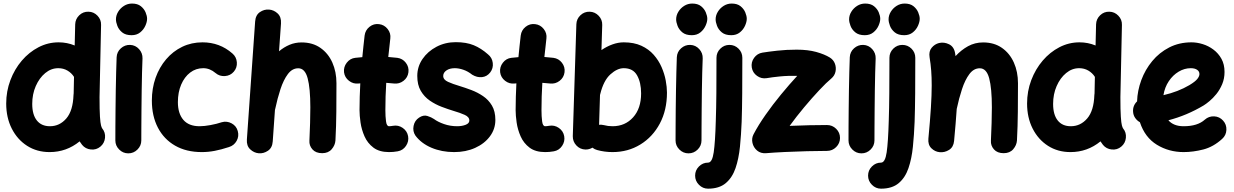

<svg xmlns="http://www.w3.org/2000/svg" viewBox="-20 -806 7085 1102"><path d="M316.4 -563Q365.2 -563 408.7 -544.9L411.6 -666.5Q412.6 -696.8 434.8 -718.3Q457 -739.7 487.8 -738.8Q518.1 -738.3 539.6 -715.8Q561 -693.4 560.1 -663.1L551.3 -248.5Q551.3 -173.3 553.7 -136.5Q556.2 -99.6 559.8 -86.4Q563.5 -73.2 566.4 -69.3Q585.9 -45.9 582.8 -14.9Q579.6 16.1 556.2 35.6Q532.7 55.2 501.5 52Q470.2 48.8 451.2 25.4Q443.4 15.6 437 5.4Q361.8 66.9 264.6 66.9Q191.9 66.9 135.7 31Q79.6 -4.9 47.6 -67.9Q15.6 -130.9 15.6 -211.9Q15.6 -282.2 39.6 -345.7Q63.5 -409.2 105.2 -458Q147 -506.8 201.2 -534.9Q255.4 -563 316.4 -563ZM165 -209.5Q165 -147.9 191.4 -114.7Q217.8 -81.5 266.6 -81.5Q322.3 -81.5 360.6 -126Q398.9 -170.4 401.9 -261.2Q401.9 -265.6 402.8 -269.5L404.8 -364.7Q390.6 -387.2 367.2 -400.9Q343.8 -414.6 314.5 -414.6Q273.4 -414.6 239.5 -386.5Q205.6 -358.4 185.3 -312Q165 -265.6 165 -209.5Z M645.5 -694.8Q645.5 -717.8 658.2 -738.5Q670.9 -759.3 691.9 -772.5Q712.9 -785.6 737.8 -785.6Q769.5 -785.6 788.3 -770.5Q807.1 -755.4 815.7 -734.9Q824.2 -714.4 824.2 -698.2Q824.2 -680.2 814.2 -658Q804.2 -635.7 784.4 -619.9Q764.6 -604 735.4 -604Q700.7 -604 681.2 -620.1Q661.6 -636.2 653.6 -657.5Q645.5 -678.7 645.5 -694.8ZM727.1 -548.3Q757.8 -546.9 778.3 -523.9Q798.8 -501 797.9 -470.7Q796.4 -437.5 795.2 -389.4Q793.9 -341.3 793.2 -286.4Q792.5 -231.4 792 -177.2Q791.5 -123 791.3 -76.7Q791 -30.3 791 0Q791 30.3 769 52.2Q747.1 74.2 716.3 74.2Q686 74.2 664.1 52.2Q642.1 30.3 642.1 0Q642.1 -31.2 642.3 -77.6Q642.6 -124 643.1 -178.5Q643.6 -232.9 644.5 -288.3Q645.5 -343.8 646.7 -392.8Q647.9 -441.9 649.4 -477.5Q650.9 -508.3 673.8 -528.8Q696.8 -549.3 727.1 -548.3Z M1321.8 -394.5Q1302.2 -371.6 1271.2 -369.4Q1240.2 -367.2 1217.3 -386.7Q1184.6 -414.6 1146.5 -414.6Q1104 -414.6 1071.3 -389.4Q1038.6 -364.3 1019.8 -320.3Q1001 -276.4 1001 -219.7Q1001 -154.8 1032.2 -118.2Q1063.5 -81.5 1125.5 -81.5Q1152.8 -81.5 1188.2 -88.1Q1223.6 -94.7 1252.9 -104.5Q1282.2 -112.8 1309.6 -97.9Q1336.9 -83 1344.7 -53.7Q1353 -23.9 1338.1 2.7Q1323.2 29.3 1293.9 38.1Q1249.5 52.7 1212.4 59.8Q1175.3 66.9 1138.2 66.9Q1049.3 66.9 985.1 30Q920.9 -6.8 886.2 -73.5Q851.6 -140.1 851.6 -228.5Q851.6 -298.8 873 -359.4Q894.5 -419.9 933.6 -465.8Q972.7 -511.7 1025.9 -537.4Q1079.1 -563 1142.1 -563Q1241.2 -563 1314 -499Q1336.9 -479.5 1339.4 -448.5Q1341.8 -417.5 1321.8 -394.5Z M1464.8 73.7Q1437.5 71.3 1416 51Q1394.5 30.8 1397 -5.4L1444.3 -682.1Q1446.8 -719.2 1471.4 -736.3Q1496.1 -753.4 1524.4 -751Q1551.8 -749 1573.5 -728.8Q1595.2 -708.5 1592.8 -671.4L1581.5 -511.7Q1609.4 -535.2 1641.6 -548.8Q1673.8 -562.5 1710.9 -562.5Q1774.4 -562.5 1819.1 -531.2Q1863.8 -500 1887.5 -447Q1911.1 -394 1911.1 -328.1Q1911.1 -249.5 1910.4 -165.8Q1909.7 -82 1905.3 0.5Q1903.3 27.8 1883.8 50.5Q1864.3 73.2 1829.1 73.2Q1792.5 73.2 1773.2 51.3Q1753.9 29.3 1755.9 1Q1758.3 -53.2 1759.8 -100.6Q1761.2 -147.9 1761.2 -189.9Q1761.2 -299.3 1745.8 -356.7Q1730.5 -414.1 1691.9 -414.1Q1657.2 -414.1 1632.3 -380.9Q1607.4 -347.7 1589.8 -294.4Q1572.3 -241.2 1559.6 -180.7Q1559.1 -177.7 1558.1 -174.8L1545.4 5.4Q1543 42.5 1517.8 59.3Q1492.7 76.2 1464.8 73.7Z M2324.2 -391.1Q2320.3 -360.8 2295.9 -342Q2271.5 -323.2 2241.2 -326.7Q2219.7 -329.1 2196.8 -330.6Q2194.3 -291.5 2193.1 -252.2Q2191.9 -212.9 2191.9 -173.3Q2191.9 -137.7 2195.6 -109.6Q2199.2 -81.5 2212.9 -81.5Q2222.2 -81.5 2235.8 -84Q2266.1 -89.4 2291.5 -71.8Q2316.9 -54.2 2322.3 -24.4Q2327.6 5.4 2310.3 31.2Q2293 57.1 2262.7 62.5Q2249.5 64.9 2237.1 65.9Q2224.6 66.9 2212.9 66.9Q2157.2 66.9 2123.3 41.3Q2089.4 15.6 2072.3 -23.2Q2055.2 -62 2049.3 -102.8Q2043.5 -143.6 2043.5 -173.3Q2043.5 -212.4 2044.7 -251Q2045.9 -289.6 2047.9 -327.6Q2043 -327.1 2037.6 -326.7Q2007.3 -323.2 1982.9 -342.3Q1958.5 -361.3 1954.6 -391.1Q1951.2 -421.4 1970.2 -446Q1989.3 -470.7 2019 -474.1Q2039.1 -476.6 2059.6 -478Q2062.5 -509.3 2065.9 -540.5Q2069.3 -571.8 2072.8 -602.5Q2076.7 -632.8 2100.8 -652.1Q2125 -671.4 2155.3 -667.5Q2185.5 -664.1 2204.8 -639.6Q2224.1 -615.2 2220.2 -585Q2217.3 -558.1 2214.4 -531.7Q2211.4 -505.4 2208.5 -479Q2235.4 -477.1 2260.3 -474.1Q2290.5 -470.2 2309.3 -445.8Q2328.1 -421.4 2324.2 -391.1Z M2793.5 -390.1Q2774.9 -366.2 2746.3 -363.3Q2717.8 -360.4 2689.9 -377.4Q2666 -396.5 2639.9 -405.5Q2613.8 -414.6 2590.3 -414.6Q2561 -414.6 2542.5 -401.9Q2523.9 -389.2 2523.9 -370.1Q2523.9 -348.6 2551.5 -336.2Q2579.1 -323.7 2617.2 -312.5Q2649.4 -302.7 2685.1 -289.3Q2720.7 -275.9 2752.2 -254.6Q2783.7 -233.4 2803.5 -200.2Q2823.2 -167 2823.2 -117.7Q2823.2 -65.4 2792 -23.4Q2760.7 18.6 2707.3 42.7Q2653.8 66.9 2586.4 66.9Q2515.1 66.9 2456.5 42Q2397.9 17.1 2364.3 -27.8Q2347.7 -52.7 2353.8 -83.5Q2359.9 -114.3 2385.3 -130.9Q2410.2 -147.5 2432.9 -140.4Q2455.6 -133.3 2470.7 -123Q2492.7 -106.4 2528.3 -94Q2564 -81.5 2604 -81.5Q2631.8 -81.5 2652.8 -89.8Q2673.8 -98.1 2673.8 -114.3Q2673.8 -134.8 2647.2 -146.7Q2620.6 -158.7 2583.5 -169.4Q2551.3 -179.2 2515.1 -192.9Q2479 -206.5 2447 -228.5Q2415 -250.5 2395 -284.7Q2375 -318.8 2375 -370.1Q2375 -423.3 2405 -467.3Q2435.1 -511.2 2485.4 -537.6Q2535.6 -564 2595.7 -564Q2656.7 -564 2699.2 -546.4Q2741.7 -528.8 2780.8 -494.1Q2804.7 -475.1 2808.3 -444.6Q2812 -414.1 2793.5 -390.1Z M3220.2 -391.1Q3216.3 -360.8 3191.9 -342Q3167.5 -323.2 3137.2 -326.7Q3115.7 -329.1 3092.8 -330.6Q3090.3 -291.5 3089.1 -252.2Q3087.9 -212.9 3087.9 -173.3Q3087.9 -137.7 3091.6 -109.6Q3095.2 -81.5 3108.9 -81.5Q3118.2 -81.5 3131.8 -84Q3162.1 -89.4 3187.5 -71.8Q3212.9 -54.2 3218.3 -24.4Q3223.6 5.4 3206.3 31.2Q3189 57.1 3158.7 62.5Q3145.5 64.9 3133.1 65.9Q3120.6 66.9 3108.9 66.9Q3053.2 66.9 3019.3 41.3Q2985.4 15.6 2968.3 -23.2Q2951.2 -62 2945.3 -102.8Q2939.5 -143.6 2939.5 -173.3Q2939.5 -212.4 2940.7 -251Q2941.9 -289.6 2943.8 -327.6Q2939 -327.1 2933.6 -326.7Q2903.3 -323.2 2878.9 -342.3Q2854.5 -361.3 2850.6 -391.1Q2847.2 -421.4 2866.2 -446Q2885.3 -470.7 2915 -474.1Q2935.1 -476.6 2955.6 -478Q2958.5 -509.3 2961.9 -540.5Q2965.3 -571.8 2968.8 -602.5Q2972.7 -632.8 2996.8 -652.1Q3021 -671.4 3051.3 -667.5Q3081.5 -664.1 3100.8 -639.6Q3120.1 -615.2 3116.2 -585Q3113.3 -558.1 3110.4 -531.7Q3107.4 -505.4 3104.5 -479Q3131.3 -477.1 3156.2 -474.1Q3186.5 -470.2 3205.3 -445.8Q3224.1 -421.4 3220.2 -391.1Z M3364.7 -738.8Q3395 -737.8 3416.3 -715.3Q3437.5 -692.9 3436.5 -662.6L3432.1 -518.6Q3462.9 -539.6 3495.6 -551.3Q3528.3 -563 3560.1 -563Q3618.7 -563 3661.1 -543.5Q3703.6 -523.9 3731.9 -491.7Q3760.3 -459.5 3777.1 -420.9Q3793.9 -382.3 3801 -344Q3808.1 -305.7 3808.1 -274.4Q3808.1 -173.8 3767.1 -96.9Q3726.1 -20 3655.3 23.4Q3584.5 66.9 3495.6 66.9Q3450.2 66.9 3407.7 55.2Q3392.6 51.3 3380.4 41.5Q3361.8 52.7 3339.8 52.2Q3309.1 51.3 3288.1 28.8Q3267.1 6.3 3267.6 -24.4L3288.1 -667Q3289.1 -697.3 3311.5 -718.5Q3334 -739.7 3364.7 -738.8ZM3445.8 -87.9Q3469.2 -81.5 3495.6 -81.5Q3567.9 -81.5 3613.8 -132.6Q3659.7 -183.6 3659.7 -270Q3659.7 -332.5 3636.5 -373.5Q3613.3 -414.6 3560.1 -414.6Q3522.5 -414.6 3483.4 -379.2Q3444.3 -343.8 3425.3 -266.6Q3424.8 -263.7 3423.8 -260.7L3418.5 -89.8Q3432.1 -91.3 3445.8 -87.9Z M3860.8 -694.8Q3860.8 -717.8 3873.5 -738.5Q3886.2 -759.3 3907.2 -772.5Q3928.2 -785.6 3953.1 -785.6Q3984.9 -785.6 4003.7 -770.5Q4022.5 -755.4 4031 -734.9Q4039.6 -714.4 4039.6 -698.2Q4039.6 -680.2 4029.5 -658Q4019.5 -635.7 3999.8 -619.9Q3980 -604 3950.7 -604Q3916 -604 3896.5 -620.1Q3877 -636.2 3868.9 -657.5Q3860.8 -678.7 3860.8 -694.8ZM3942.4 -548.3Q3973.1 -546.9 3993.7 -523.9Q4014.2 -501 4013.2 -470.7Q4011.7 -437.5 4010.5 -389.4Q4009.3 -341.3 4008.5 -286.4Q4007.8 -231.4 4007.3 -177.2Q4006.8 -123 4006.6 -76.7Q4006.3 -30.3 4006.3 0Q4006.3 30.3 3984.4 52.2Q3962.4 74.2 3931.6 74.2Q3901.4 74.2 3879.4 52.2Q3857.4 30.3 3857.4 0Q3857.4 -31.2 3857.7 -77.6Q3857.9 -124 3858.4 -178.5Q3858.9 -232.9 3859.9 -288.3Q3860.8 -343.8 3862.1 -392.8Q3863.3 -441.9 3864.7 -477.5Q3866.2 -508.3 3889.2 -528.8Q3912.1 -549.3 3942.4 -548.3Z M4166.5 -548.3Q4197.3 -548.3 4219 -526.6Q4240.7 -504.9 4240.7 -474.1Q4240.7 -361.8 4240 -270.5Q4239.3 -179.2 4236.8 -106.9Q4233.9 -33.2 4227.1 35.6Q4220.2 104.5 4201.7 158.9Q4183.1 213.4 4145.5 245.1Q4107.9 276.9 4043.9 276.9Q4013.7 276.9 3991.7 254.6Q3969.7 232.4 3969.7 202.1Q3969.7 171.4 3991.7 149.4Q4013.7 127.4 4043.9 127.4Q4067.9 127.4 4076.4 68.4Q4085 9.3 4088.4 -112.8Q4090.8 -182.6 4091.6 -272.2Q4092.3 -361.8 4092.3 -474.1Q4092.3 -504.9 4114.3 -526.6Q4136.2 -548.3 4166.5 -548.3ZM4087.4 -694.8Q4087.4 -717.8 4100.1 -738.5Q4112.8 -759.3 4133.8 -772.5Q4154.8 -785.6 4179.7 -785.6Q4211.4 -785.6 4230.2 -770.5Q4249 -755.4 4257.6 -734.9Q4266.1 -714.4 4266.1 -698.2Q4266.1 -680.2 4256.1 -658Q4246.1 -635.7 4226.3 -619.9Q4206.5 -604 4177.2 -604Q4142.6 -604 4123 -620.1Q4103.5 -636.2 4095.5 -657.5Q4087.4 -678.7 4087.4 -694.8Z M4294.9 -418.5Q4290 -448.7 4308.1 -473.9Q4326.2 -499 4356 -503.9Q4389.2 -509.3 4440.9 -515.1Q4492.7 -521 4552.7 -521Q4617.2 -521 4664.8 -507.8Q4712.4 -494.6 4743.2 -475.6Q4764.2 -462.4 4772.2 -440.2Q4780.3 -418 4775.4 -394.8Q4770.5 -371.6 4751.5 -355.5Q4723.6 -332.5 4682.1 -288.3Q4640.6 -244.1 4595.5 -190.2Q4550.3 -136.2 4512.2 -83.5Q4567.9 -85.9 4624.5 -87.2Q4681.2 -88.4 4726.6 -88.4Q4757.3 -88.4 4779.3 -66.7Q4801.3 -44.9 4801.3 -14.2Q4801.3 16.1 4779.3 38.1Q4757.3 60.1 4726.6 60.1Q4676.8 60.1 4612.3 61.8Q4547.9 63.5 4485.4 66.4Q4422.9 69.3 4377.4 73.2Q4346.2 75.7 4325.4 58.1Q4304.7 40.5 4298.8 14.2Q4293 -12.2 4305.2 -35.6Q4332.5 -87.9 4373.8 -146.7Q4415 -205.6 4462.6 -263.4Q4510.3 -321.3 4555.7 -370.6Q4529.8 -371.1 4504.4 -370.4Q4479 -369.6 4455.6 -367.2Q4433.1 -365.2 4414.1 -362.5Q4395 -359.9 4380.4 -357.4Q4350.1 -352.5 4325 -370.6Q4299.8 -388.7 4294.9 -418.5Z M4853.5 -694.8Q4853.5 -717.8 4866.2 -738.5Q4878.9 -759.3 4899.9 -772.5Q4920.9 -785.6 4945.8 -785.6Q4977.5 -785.6 4996.3 -770.5Q5015.1 -755.4 5023.7 -734.9Q5032.2 -714.4 5032.2 -698.2Q5032.2 -680.2 5022.2 -658Q5012.2 -635.7 4992.4 -619.9Q4972.7 -604 4943.4 -604Q4908.7 -604 4889.2 -620.1Q4869.6 -636.2 4861.6 -657.5Q4853.5 -678.7 4853.5 -694.8ZM4935.1 -548.3Q4965.8 -546.9 4986.3 -523.9Q5006.8 -501 5005.9 -470.7Q5004.4 -437.5 5003.2 -389.4Q5002 -341.3 5001.2 -286.4Q5000.5 -231.4 5000 -177.2Q4999.5 -123 4999.3 -76.7Q4999 -30.3 4999 0Q4999 30.3 4977.1 52.2Q4955.1 74.2 4924.3 74.2Q4894 74.2 4872.1 52.2Q4850.1 30.3 4850.1 0Q4850.1 -31.2 4850.3 -77.6Q4850.6 -124 4851.1 -178.5Q4851.6 -232.9 4852.5 -288.3Q4853.5 -343.8 4854.7 -392.8Q4856 -441.9 4857.4 -477.5Q4858.9 -508.3 4881.8 -528.8Q4904.8 -549.3 4935.1 -548.3Z M5159.2 -548.3Q5189.9 -548.3 5211.7 -526.6Q5233.4 -504.9 5233.4 -474.1Q5233.4 -361.8 5232.7 -270.5Q5231.9 -179.2 5229.5 -106.9Q5226.6 -33.2 5219.7 35.6Q5212.9 104.5 5194.3 158.9Q5175.8 213.4 5138.2 245.1Q5100.6 276.9 5036.6 276.9Q5006.3 276.9 4984.4 254.6Q4962.4 232.4 4962.4 202.1Q4962.4 171.4 4984.4 149.4Q5006.3 127.4 5036.6 127.4Q5060.5 127.4 5069.1 68.4Q5077.6 9.3 5081.1 -112.8Q5083.5 -182.6 5084.2 -272.2Q5085 -361.8 5085 -474.1Q5085 -504.9 5106.9 -526.6Q5128.9 -548.3 5159.2 -548.3ZM5080.1 -694.8Q5080.1 -717.8 5092.8 -738.5Q5105.5 -759.3 5126.5 -772.5Q5147.5 -785.6 5172.4 -785.6Q5204.1 -785.6 5222.9 -770.5Q5241.7 -755.4 5250.2 -734.9Q5258.8 -714.4 5258.8 -698.2Q5258.8 -680.2 5248.8 -658Q5238.8 -635.7 5219 -619.9Q5199.2 -604 5169.9 -604Q5135.3 -604 5115.7 -620.1Q5096.2 -636.2 5088.1 -657.5Q5080.1 -678.7 5080.1 -694.8Z M5308.6 -10.7Q5318.4 -115.2 5323 -188.2Q5327.6 -261.2 5327.6 -315.9Q5327.6 -362.3 5324.7 -400.6Q5321.8 -439 5315.4 -477.5Q5310.1 -511.2 5327.4 -532Q5344.7 -552.7 5369.6 -559.1Q5398.4 -565.9 5427 -552Q5455.6 -538.1 5461.9 -500.5Q5463.4 -492.2 5464.4 -483.9Q5496.6 -519 5536.1 -540.8Q5575.7 -562.5 5622.6 -562.5Q5686 -562.5 5730.7 -531.2Q5775.4 -500 5799.1 -447Q5822.8 -394 5822.8 -328.1Q5822.8 -249.5 5822 -165.8Q5821.3 -82 5816.9 0.5Q5814.9 27.8 5795.4 50.5Q5775.9 73.2 5740.7 73.2Q5704.1 73.2 5684.8 51.3Q5665.5 29.3 5667.5 1Q5669.9 -53.2 5671.4 -100.6Q5672.9 -147.9 5672.9 -189.9Q5672.9 -299.3 5657.5 -356.7Q5642.1 -414.1 5603.5 -414.1Q5568.8 -414.1 5543.9 -380.9Q5519 -347.7 5501.5 -294.4Q5483.9 -241.2 5471.2 -180.7Q5468.8 -141.1 5464.8 -95.7Q5460.9 -50.3 5456.1 2.9Q5452.6 38.6 5427.2 54.4Q5401.9 70.3 5373 67.4Q5346.2 64.9 5325.7 44.9Q5305.2 24.9 5308.6 -10.7Z M6175.8 -563Q6224.6 -563 6268.1 -544.9L6271 -666.5Q6272 -696.8 6294.2 -718.3Q6316.4 -739.7 6347.2 -738.8Q6377.4 -738.3 6398.9 -715.8Q6420.4 -693.4 6419.4 -663.1L6410.6 -248.5Q6410.6 -173.3 6413.1 -136.5Q6415.5 -99.6 6419.2 -86.4Q6422.9 -73.2 6425.8 -69.3Q6445.3 -45.9 6442.1 -14.9Q6439 16.1 6415.5 35.6Q6392.1 55.2 6360.8 52Q6329.6 48.8 6310.5 25.4Q6302.7 15.6 6296.4 5.4Q6221.2 66.9 6124 66.9Q6051.3 66.9 5995.1 31Q5939 -4.9 5907 -67.9Q5875 -130.9 5875 -211.9Q5875 -282.2 5898.9 -345.7Q5922.9 -409.2 5964.6 -458Q6006.3 -506.8 6060.5 -534.9Q6114.7 -563 6175.8 -563ZM6024.4 -209.5Q6024.4 -147.9 6050.8 -114.7Q6077.1 -81.5 6126 -81.5Q6181.6 -81.5 6220 -126Q6258.3 -170.4 6261.2 -261.2Q6261.2 -265.6 6262.2 -269.5L6264.2 -364.7Q6250 -387.2 6226.6 -400.9Q6203.1 -414.6 6173.8 -414.6Q6132.8 -414.6 6098.9 -386.5Q6064.9 -358.4 6044.7 -312Q6024.4 -265.6 6024.4 -209.5Z M6994.6 -8.8Q6944.3 37.1 6886.2 52Q6828.1 66.9 6773.4 66.9Q6689 66.9 6620.1 24.9Q6551.3 -17.1 6522.5 -104.5Q6506.3 -113.3 6495.4 -129.2Q6484.4 -145 6483.4 -165Q6481 -199.7 6506.3 -224.1Q6508.3 -285.6 6530.5 -345.9Q6552.7 -406.2 6593.3 -455.3Q6633.8 -504.4 6690.9 -533.7Q6748 -563 6818.8 -563Q6850.1 -563 6883.3 -552.7Q6916.5 -542.5 6944.8 -521.2Q6973.1 -500 6990.7 -468.3Q7008.3 -436.5 7008.3 -393.1Q7008.3 -355 6994.9 -323Q6981.4 -291 6961.7 -266.6Q6941.9 -242.2 6921.9 -225.6Q6901.9 -209 6888.2 -200.7Q6839.8 -171.9 6789.3 -150.6Q6738.8 -129.4 6686 -115.7Q6715.8 -81.5 6773.4 -81.5Q6853.5 -81.5 6895 -119.1Q6918 -139.6 6948.7 -138.2Q6979.5 -136.7 7000 -113.8Q7020.5 -91.3 7019 -60.3Q7017.6 -29.3 6994.6 -8.8ZM6814.5 -414.6Q6778.3 -414.6 6745.1 -394.8Q6711.9 -375 6688.5 -340.1Q6665 -305.2 6657.7 -259.8Q6742.2 -279.3 6806.6 -317.4Q6839.8 -337.4 6852.1 -352.8Q6864.3 -368.2 6864.3 -380.9Q6864.3 -396.5 6850.8 -405.5Q6837.4 -414.6 6814.5 -414.6Z"/></svg>

Font: Mikhak-DS1-FD ExtraBold
Style: Regular
Weight: 800
Designer: Amin Abedi
Version: Version 3.2